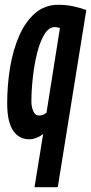

<svg xmlns="http://www.w3.org/2000/svg" viewBox="-20 -571 380 801"><path d="M340 -529 221 210H124L160 -12Q149 -3 133.5 3.5Q118 10 101 10Q59 10 34.5 -26.5Q10 -63 10 -140Q10 -216 22 -289Q34 -362 60 -421.5Q86 -481 126.5 -516Q167 -551 223 -551Q258 -551 289 -544Q320 -537 340 -529ZM230 -454Q218 -458 209 -458Q184 -458 165.5 -428Q147 -398 135 -350Q123 -302 117 -248Q111 -194 111 -146Q111 -125 119 -107Q127 -89 143 -89Q160 -89 174 -101Z"/></svg>

Font: Georama Extra Condensed SemiBold
Style: Italic
Weight: 600
Width: 2
Italic angle: -9°
Designer: Jean-Baptiste Levee
Foundry: Production Type
Version: Version 1.000